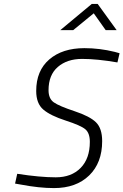

<svg xmlns="http://www.w3.org/2000/svg" viewBox="-20 -951 631 981"><path d="M580 -632Q476 -650 399.5 -650Q323 -650 275.5 -609Q228 -568 228 -490Q228 -447 255 -428Q282 -409 360.5 -383Q439 -357 470.5 -326Q502 -295 502 -230Q502 -119 435.5 -54.5Q369 10 256 10Q180 10 86 -8L57 -13L68 -63Q185 -45 265 -45Q345 -45 392 -93Q439 -141 439 -226Q439 -271 416 -290.5Q393 -310 315.5 -335Q238 -360 201.5 -391Q165 -422 165 -486Q165 -590 232 -647.5Q299 -705 411 -705Q489 -705 566 -686L591 -679ZM288 -797 449 -931H479L576 -797H520L459 -883L354 -797Z"/></svg>

Font: Titillium Web Light
Style: Italic
Weight: 300
Italic angle: -13°
Version: Version 1.002;PS 57.000;hotconv 1.0.70;makeotf.lib2.5.55311